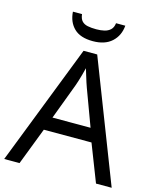

<svg xmlns="http://www.w3.org/2000/svg" viewBox="-132 -1010 904 1101"><g transform="rotate(15 319.5 -459.0)"><path d="M545 0 459 -221H176L91 0H0L279 -717H360L638 0ZM352 -517Q349 -525 342 -546Q335 -567 328.5 -589.5Q322 -612 318 -624Q313 -604 307.5 -583.5Q302 -563 296.5 -546Q291 -529 287 -517L206 -301H432ZM473 -918Q468 -858 427.5 -821Q387 -784 315 -784Q241 -784 203.5 -820.5Q166 -857 162 -918H216Q219 -891 231.5 -877.5Q244 -864 265.5 -859.5Q287 -855 317 -855Q343 -855 364.5 -860Q386 -865 400.5 -878.5Q415 -892 418 -918Z"/></g></svg>

Font: Noto Sans Bassa Vah
Style: Regular
Weight: 400
Designer: Monotype Design Team
Foundry: Monotype Imaging Inc.
Version: Version 2.002